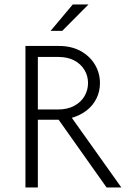

<svg xmlns="http://www.w3.org/2000/svg" viewBox="-20 -828 568 848"><path d="M92.4 0V-625H240.3Q295.1 -625 335.8 -602.8Q376.4 -580.6 399 -543.1Q421.5 -505.6 421.5 -461.1Q421.5 -424.3 406.2 -393.4Q391 -362.5 363.2 -340.6Q335.4 -318.8 297.2 -307.6L516 0H450.7L238.9 -299.3H147.2V0ZM147.2 -344.4H234.7Q278.5 -344.4 308.3 -360.8Q338.2 -377.1 353.5 -403.8Q368.8 -430.6 368.8 -461.1Q368.8 -493.8 352.4 -520.1Q336.1 -546.5 306.9 -561.5Q277.8 -576.4 238.9 -576.4H147.2ZM203.5 -691.7 301.4 -808.3H370.8L254.9 -691.7Z"/></svg>

Font: Afacad Flux Light
Style: Regular
Weight: 300
Designer: Kristian Moeller
Foundry: Dicotype
Version: Version 1.100